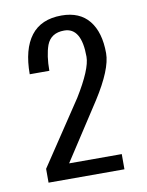

<svg xmlns="http://www.w3.org/2000/svg" viewBox="-69 -902 512 668"><g transform="rotate(-10 186.5 -568.5)"><path d="M316.9 -286.1H48.8V-335L198.2 -559.1Q254.9 -650.9 254.9 -694.8Q254.9 -797.9 193.8 -797.9Q147 -797.9 131.8 -758.3Q119.1 -722.7 119.1 -668.9H49.8Q49.8 -757.3 85.7 -804.2Q121.6 -851.1 193.8 -851.1Q257.8 -851.1 291 -810.1Q324.2 -769 324.2 -694.8Q324.2 -638.7 261.2 -540L130.9 -339.8H316.9Z"/></g></svg>

Font: VL Oswald
Style: Light
Weight: 300
Designer: vernon adams
Foundry: vernon adams
Version: Version ; ttfautohint (v0.92.18-e454-dirty) -l 8 -r 50 -G 20